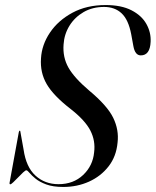

<svg xmlns="http://www.w3.org/2000/svg" viewBox="-20 -731 617 761"><path d="M231 10Q190 10 163.2 0Q136.5 -10 120.8 -23Q105 -36 96.8 -46Q88.5 -56 84.5 -56Q80.5 -56 71.5 -47.5Q62.5 -39 52 -28Q41.5 -17 32.8 -8.8Q24 -0.5 21 -0.5Q17 -0.5 18 -7L54.5 -207Q56 -213 58 -213Q61 -213 61 -207.5L73.5 -138Q83.5 -68.5 120.8 -34.8Q158 -1 212 -1Q271 -1 309.5 -37.5Q348 -74 353 -127Q359 -173 338.2 -213.5Q317.5 -254 260 -299Q191.5 -352 165 -397.8Q138.5 -443.5 142.5 -499.5Q145.5 -553.5 178 -601.8Q210.5 -650 267 -680.5Q323.5 -711 398.5 -711Q461 -711 501.2 -690.2Q541.5 -669.5 560.2 -636Q579 -602.5 577 -565Q574.5 -511.5 538 -511.5Q515 -511.5 508.5 -549L500 -595.5Q489 -653 462 -678.2Q435 -703.5 392.5 -703.5Q346.5 -703.5 311.2 -683Q276 -662.5 255.2 -628.8Q234.5 -595 232 -555Q228 -504.5 251.2 -463.2Q274.5 -422 333.5 -372Q405.5 -312 428.8 -264Q452 -216 446 -166Q441 -111 410.5 -71.8Q380 -32.5 333 -11.2Q286 10 231 10Z"/></svg>

Font: Fraunces 144pt S000
Style: Italic
Weight: 400
Italic angle: -16°
Version: Version 1.000; ttfautohint (v1.8.3)